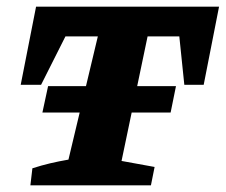

<svg xmlns="http://www.w3.org/2000/svg" viewBox="-20 -555 676 575"><path d="M636 -535 590 -301H532L517 -446H422L344 -73L443 -55L432 0H71L77 -51Q105 -60 130.5 -66Q156 -72 185 -77L273 -446H176L103 -301H42L88 -535ZM124 -297H507L491 -218H107Z"/></svg>

Font: Piazzolla SC
Style: Bold Italic
Weight: 700
Italic angle: -11.3°
Designer: Juan Pablo del Peral
Foundry: Huerta Tipografica
Version: Version 1.330